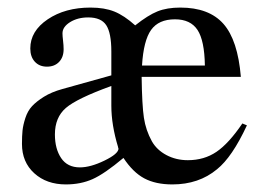

<svg xmlns="http://www.w3.org/2000/svg" viewBox="-20 -480 707 507"><path d="M620 -154 632 -149Q593 -65 553 -33Q505 7 435 7Q391 7 361 -9Q331 -25 306 -63Q256 -21 224.5 -7Q193 7 154 7Q103 7 70.5 -22.5Q38 -52 38 -100Q38 -121 39.5 -135.5Q41 -150 47 -168.5Q53 -187 64.5 -199.5Q76 -212 96 -224.5Q116 -237 145 -245L274 -281V-344Q274 -393 260.5 -413.5Q247 -434 213 -434Q185 -434 165 -421.5Q145 -409 145 -392Q145 -385 146.5 -372.5Q148 -360 148 -350Q148 -329 136 -316.5Q124 -304 104 -304Q84 -304 72 -317Q60 -330 60 -352Q60 -398 106 -429Q152 -460 219 -460Q256 -460 282 -449.5Q308 -439 337 -413Q371 -440 396 -450Q421 -460 456 -460Q532 -460 570 -417Q608 -374 616 -277H354Q355 -202 360 -169Q365 -136 381 -107Q394 -84 419.5 -70.5Q445 -57 476 -57Q519 -57 551.5 -79Q584 -101 620 -154ZM355 -307H521Q520 -373 501.5 -401Q483 -429 442 -429Q399 -429 379 -401Q359 -373 355 -307ZM274 -201V-253Q183 -220 154 -195Q125 -170 125 -125Q125 -87 141.5 -62.5Q158 -38 191 -38Q219 -38 256 -56Q293 -74 293 -88L292 -89Q292 -90 292 -91Q274 -150 274 -201Z"/></svg>

Font: STIX MathJax Latin
Style: Regular
Weight: 400
Designer: MicroPress Inc., with final additions and corrections provided by Coen Hoffman, Elsevier (retired)
Version: Version 1.1.1